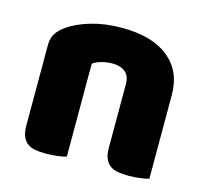

<svg xmlns="http://www.w3.org/2000/svg" viewBox="-80 -592 744 692"><g transform="rotate(15 291.5 -246.5)"><path d="M360 -308Q360 -339 342.5 -353.5Q325 -368 295 -368Q275 -368 255.5 -363Q236 -358 222 -348V-1Q212 2 190.5 5Q169 8 146 8Q124 8 106.5 5Q89 2 77 -7Q65 -16 58.5 -31.5Q52 -47 52 -72V-372Q52 -399 63.5 -416Q75 -433 95 -447Q129 -471 180.5 -486Q232 -501 295 -501Q408 -501 469 -451.5Q530 -402 530 -314V-1Q520 2 498.5 5Q477 8 454 8Q432 8 414.5 5Q397 2 385 -7Q373 -16 366.5 -31.5Q360 -47 360 -72Z"/></g></svg>

Font: Baloo Bhai
Style: Regular
Weight: 400
Designer: Supriya Tembe, Noopur Datye and Ek Type
Foundry: Ek Type
Version: Version 1.443;PS 1.000;hotconv 16.6.51;makeotf.lib2.5.65220;